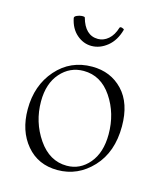

<svg xmlns="http://www.w3.org/2000/svg" viewBox="-93 -644 612 728"><g transform="rotate(15 212.5 -280.5)"><path d="M203 -474Q171 -474 145 -496.5Q119 -519 111 -559Q110 -565 120 -569.5Q130 -574 139.5 -574.5Q149 -575 151 -572Q169 -506 220 -506Q242 -506 260.5 -522Q279 -538 288 -568Q290 -573 298 -570.5Q306 -568 306 -565Q294 -521 265 -497.5Q236 -474 203 -474ZM200 14Q124 14 78 -40.5Q32 -95 32 -180Q32 -274 87 -336.5Q142 -399 227 -399Q300 -399 347 -349.5Q394 -300 394 -209Q394 -108 337 -47Q280 14 200 14ZM230 -11Q282 -11 317.5 -53Q353 -95 353 -167Q353 -249 310.5 -312Q268 -375 200 -375Q146 -375 109.5 -333.5Q73 -292 73 -222Q73 -141 117.5 -76Q162 -11 230 -11Z"/></g></svg>

Font: Cormorant Upright Light
Style: Regular
Weight: 300
Designer: Christian Thalmann (Catharsis Fonts)
Foundry: Catharsis Fonts
Version: Version 3.302;PS 003.302;hotconv 1.0.88;makeotf.lib2.5.64775